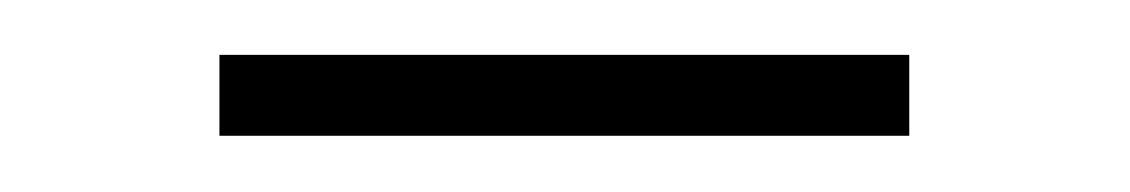

<svg xmlns="http://www.w3.org/2000/svg" viewBox="-20 -647 412 70"><path d="M60 -597.5V-627H311.5V-597.5Z"/></svg>

Font: Anek Telugu ExtraLight
Style: Regular
Weight: 250
Version: Version 1.003